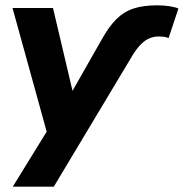

<svg xmlns="http://www.w3.org/2000/svg" viewBox="-20 -521 690 721"><path d="M361 -371Q388 -420 416.5 -448.5Q445 -477 481.5 -489Q518 -501 570 -501Q596 -501 617.5 -497.5Q639 -494 650 -489L613 -378Q604 -382 594.5 -383Q585 -384 575 -384Q558 -384 542 -377.5Q526 -371 511 -356.5Q496 -342 480 -317L182 180H28L174 -57L164 5L27 -491H179L262 -139H229Z"/></svg>

Font: Nunito Sans 12pt ExtraLight 12pt ExtraBold
Style: Italic
Weight: 800
Italic angle: -9°
Version: Version 3.101;gftools[0.9.27]